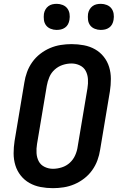

<svg xmlns="http://www.w3.org/2000/svg" viewBox="-20 -973 640 1001"><path d="M256 8Q223 8 191.5 2Q160 -4 133.5 -19Q107 -34 88 -58Q69 -82 60 -111.5Q51 -141 51 -173.5Q51 -206 56 -238L107 -543Q111 -570 121 -597.5Q131 -625 148.5 -649.5Q166 -674 190 -692.5Q214 -711 241 -722.5Q268 -734 296.5 -738.5Q325 -743 353 -743Q386 -743 417.5 -737Q449 -731 475.5 -716Q502 -701 521 -677Q540 -653 549 -623.5Q558 -594 558 -561.5Q558 -529 553 -497L502 -192Q498 -165 488 -137.5Q478 -110 460.5 -85.5Q443 -61 419 -42.5Q395 -24 368 -12.5Q341 -1 312.5 3.5Q284 8 256 8ZM256 -93Q279 -93 302.5 -100.5Q326 -108 344 -124.5Q362 -141 372 -163.5Q382 -186 385 -209L436 -513Q440 -537 438.5 -560.5Q437 -584 427 -603Q417 -622 396.5 -632Q376 -642 353 -642Q330 -642 307 -634.5Q284 -627 265.5 -610.5Q247 -594 237.5 -571.5Q228 -549 224 -526L173 -222Q169 -198 170.5 -174.5Q172 -151 182 -132Q192 -113 212.5 -103Q233 -93 256 -93ZM505 -817Q489 -817 474 -823Q459 -829 450 -841Q441 -853 439 -869Q437 -885 439 -901Q441 -913 447 -923.5Q453 -934 462.5 -941Q472 -948 483 -950.5Q494 -953 506 -953Q522 -953 537 -947Q552 -941 561 -929Q570 -917 572.5 -901Q575 -885 572 -869Q570 -857 564.5 -846.5Q559 -836 549 -829Q539 -822 528 -819.5Q517 -817 505 -817ZM275 -817Q259 -817 244 -823Q229 -829 220 -841Q211 -853 209 -869Q207 -885 209 -901Q211 -913 217 -923.5Q223 -934 232.5 -941Q242 -948 253 -950.5Q264 -953 276 -953Q292 -953 307 -947Q322 -941 331 -929Q340 -917 342.5 -901Q345 -885 342 -869Q340 -857 334.5 -846.5Q329 -836 319 -829Q309 -822 298 -819.5Q287 -817 275 -817Z"/></svg>

Font: Iosevka Aile Oblique
Style: Bold
Weight: 700
Italic angle: -9°
Designer: Belleve Invis
Foundry: Belleve Invis
Version: Version 31.1.0; ttfautohint (v1.8.4)